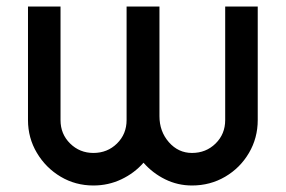

<svg xmlns="http://www.w3.org/2000/svg" viewBox="-20 -570 878 590"><path d="M772 -201Q772 -146 745 -100Q718 -54 672 -27Q626 0 570 0Q526 0 487.5 -19Q449 -38 421 -70Q393 -38 353 -19Q313 0 267 0Q212 0 166.5 -27Q121 -54 93.5 -100Q66 -146 66 -201V-550H166V-201Q166 -158 195.5 -129Q225 -100 267 -100Q310 -100 339.5 -129Q369 -158 369 -201V-550H470V-213Q470 -166 499 -133Q528 -100 570 -100Q613 -100 642.5 -129Q672 -158 672 -201V-550H772Z"/></svg>

Font: Bruno Ace SC
Style: Regular
Weight: 400
Version: Version 1.100; ttfautohint (v1.8.4.7-5d5b);gftools[0.9.27]